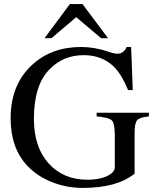

<svg xmlns="http://www.w3.org/2000/svg" viewBox="-20 -906 762 940"><path d="M509 -719H475L353 -822L232 -719H198L322 -886H384ZM709 -354V-336Q665 -332 652 -318Q639 -304 639 -256V-56Q553 14 385 14Q307 14 235.5 -14Q164 -42 115 -93Q32 -180 32 -327Q32 -493 139 -590Q233 -676 378 -676Q442 -676 511 -653Q538 -643 555 -643Q571 -643 583 -652.5Q595 -662 600 -676H622L630 -465H607Q575 -543 536 -581Q478 -636 390 -636Q290 -636 223 -567Q146 -490 146 -324Q146 -186 218 -106Q290 -26 409 -26Q466 -26 504 -44Q542 -62 542 -87V-244Q542 -302 527.5 -316.5Q513 -331 453 -336V-354Z"/></svg>

Font: STIX Math
Style: Regular
Weight: 400
Designer: MicroPress Inc., with final additions and corrections provided by Coen Hoffman, Elsevier (retired)
Version: Version 1.1.1